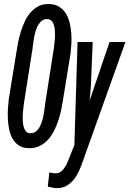

<svg xmlns="http://www.w3.org/2000/svg" viewBox="-20 -741 656 973"><path d="M299.8 -238.3Q296.4 -214.4 290.5 -186.3Q284.7 -158.2 275.6 -130.4Q266.6 -102.5 253.2 -76.7Q239.7 -50.8 221.4 -31.2Q203.1 -11.7 178.7 -0.2Q154.3 11.2 123 9.8Q94.2 8.8 74.7 -4.4Q55.2 -17.6 43.5 -38.6Q31.7 -59.6 26.4 -85.7Q21 -111.8 19.8 -139.2Q18.6 -166.5 20.3 -192.1Q22 -217.8 24.4 -237.8L62.5 -472.7Q65.9 -495.1 71 -522.7Q76.2 -550.3 84.7 -578.1Q93.3 -606 105.5 -632.1Q117.7 -658.2 135.3 -678.2Q152.8 -698.2 176 -710Q199.2 -721.7 229.5 -720.7Q259.3 -719.7 279.8 -706.8Q300.3 -693.8 313.2 -673.3Q326.2 -652.8 332.5 -627Q338.9 -601.1 341.1 -573.7Q343.3 -546.4 341.8 -520Q340.3 -493.7 337.9 -472.7ZM440.4 -299.8 434.1 -231 535.2 -528.3H615.7L397.5 82.5Q390.1 104.5 379.4 127.4Q368.7 150.4 353.3 169.4Q337.9 188.5 317.4 200.4Q296.9 212.4 270 212.4Q257.8 212.4 245.8 209.7Q233.9 207 222.2 204.6L230 133.3Q238.3 134.3 246.8 136Q255.4 137.7 263.7 137.2Q279.8 136.7 291 127Q302.2 117.2 310.8 103.3Q319.3 89.4 325.2 74Q331.1 58.6 335.9 46.4L356.9 -5.4L373 -528.3H449.7ZM252.4 -492.7Q253.4 -500.5 255.1 -514.4Q256.8 -528.3 258.1 -544.9Q259.3 -561.5 258.5 -578.9Q257.8 -596.2 254.2 -610.6Q250.5 -625 242.4 -634.3Q234.4 -643.6 220.7 -644Q205.1 -645 193.6 -637Q182.1 -628.9 174.1 -615.2Q166 -601.6 160.9 -584.5Q155.8 -567.4 152.6 -550.3Q149.4 -533.2 147.7 -517.8Q146 -502.4 144.5 -492.2L101.6 -219.2Q100.6 -211.9 98.9 -197.8Q97.2 -183.6 95.9 -166.7Q94.7 -149.9 95.2 -132.3Q95.7 -114.7 99.4 -100.3Q103 -85.9 110.6 -76.2Q118.2 -66.4 131.8 -65.9Q147.9 -64.9 159.7 -73.2Q171.4 -81.5 179.4 -95.2Q187.5 -108.9 192.9 -126.2Q198.2 -143.6 201.4 -160.6Q204.6 -177.7 206.3 -193.4Q208 -209 209.5 -219.2Z"/></svg>

Font: Roboto Mono
Style: Italic
Weight: 400
Designer: Google
Version: Version 2.000985; 2015; ttfautohint (v1.3)